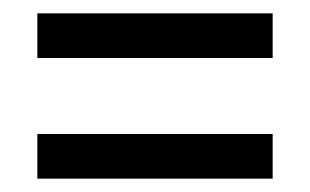

<svg xmlns="http://www.w3.org/2000/svg" viewBox="-20 -501 465 288"><path d="M36 -414H389V-481H36ZM36 -233H389V-300H36Z"/></svg>

Font: Noto Serif Lao ExtraCondensed
Style: Bold
Weight: 700
Width: 2
Designer: Monotype Design Team
Foundry: Monotype Imaging Inc.
Version: Version 2.003